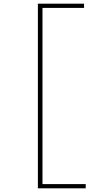

<svg xmlns="http://www.w3.org/2000/svg" viewBox="-20 -812 502 1044"><path d="M437 -792V-769H211V189H446V212H186V-792Z"/></svg>

Font: Hepta Slab ExtraLight
Style: Regular
Weight: 200
Designer: Michael LaGattuta
Foundry: Michael LaGattuta
Version: Version 1.100